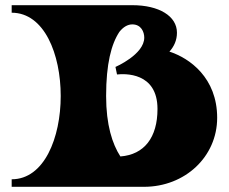

<svg xmlns="http://www.w3.org/2000/svg" viewBox="-20 -720 882 740"><path d="M535 0C693 0 817 -116 817 -266C817 -420 711 -496 633 -521C651 -541 662 -565 662 -594C662 -658 593 -700 490 -700H25V-671C151 -671 214 -511 214 -350C214 -190 151 -29 25 -29V0ZM389 -350C389 -474 409 -550 440 -597C455 -616 472 -626 490 -626C524 -626 536 -597 536 -575C536 -510 425 -462 425 -462L431 -433C459 -436 587 -443 587 -300C587 -190 536 -124 444 -117C413 -165 389 -238 389 -350Z"/></svg>

Font: Ouroboros
Style: Regular
Weight: 400
Designer: Ariel Martín Pérez
Foundry: Velvetyne Type Foundry
Version: Version 2.001;hotconv 1.0.109;makeotfexe 2.5.65596